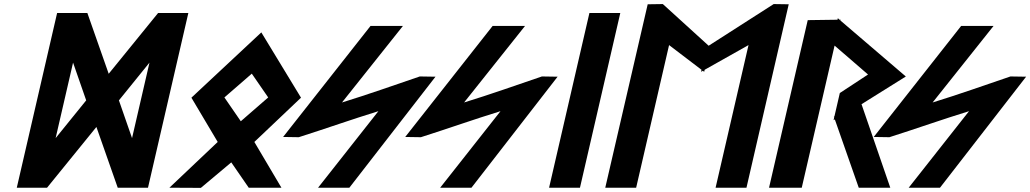

<svg xmlns="http://www.w3.org/2000/svg" viewBox="-20 -924 5070 945"><path d="M629.9 -244.2 565.3 -430 715.7 -615.8ZM339.6 -615.8 404.2 -430 253.8 -244.2ZM454.5 -299.1 559.5 0H708.4L907 -860H758.1L515 -560.9L410 -860H261.1L62.6 0H211.5Z M1300 -444.4 1165.2 -327.2 1084.5 -444.4 1219.3 -561.5ZM922.1 -443.2 1051.5 -225.3 813.8 -0.1 968.6 0.7 1118.3 -124.8 1204.3 0H1365.2L1231.9 -225.3L1461.5 -443.2L1266.2 -764.6Z M1373.4 -249.9 1450.6 -248.7 1452.1 -249.2C1587.7 -292.3 1712 -336.7 1842.4 -376.8L1545.4 0H1699.4L2123.4 -546.5L2046.3 -547.7L2044.8 -547.2C1918.2 -504.1 1793.4 -459.7 1663.2 -419.6L1963.2 -796.4H1803.7Z M1974.4 -249.9 2051.6 -248.7 2053.1 -249.2C2188.7 -292.3 2313 -336.7 2443.4 -376.8L2146.4 0H2300.4L2724.4 -546.5L2647.3 -547.7L2645.8 -547.2C2519.2 -504.1 2394.4 -459.7 2264.2 -419.6L2564.2 -796.4H2404.7Z M2834.5 0 3033 -860H2881L2682.5 0Z M3430.5 -570.5 3439.4 -575.5 3445.9 -570.5 3448.2 -580.5 3664.1 -702.1 3502 0H3654L3862 -902.9L3788 -904L3467.9 -698.9L3242.4 -904L3167.9 -902.9L2959 0H3111L3273.1 -702.1L3432.8 -580.5Z M4220.3 -411.1 4438.4 -547.5 4116.2 -823.2 4117.1 -827.1 4112 -827 4103.8 -834.6 4102 -826.9 3955.6 -824.9 3765.1 0H3926.1L4087.7 -699.6L4252.3 -557.3L4113.5 -466.1L4087 -351.2L4084.3 -349.6L4085.7 -345.6L4082.6 -332.4L4088.9 -336.3L4206.7 0H4361.9Z M4280.4 -249.9 4357.6 -248.7 4359.1 -249.2C4494.7 -292.3 4619 -336.7 4749.4 -376.8L4452.4 0H4606.4L5030.4 -546.5L4953.3 -547.7L4951.8 -547.2C4825.2 -504.1 4700.4 -459.7 4570.2 -419.6L4870.2 -796.4H4710.7Z"/></svg>

Font: Stormning
Style: BoldObl
Weight: 400
Designer: Robert Jablonski, Mew Too
Foundry: Cannot Into Space Fonts
Version: Version 0.90